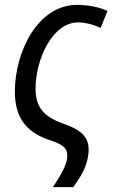

<svg xmlns="http://www.w3.org/2000/svg" viewBox="-20 -566 469 788"><path d="M197 202H281C309 161 334 126 342 72C352 2 321 -30 239 -59C157 -88 126 -128 126 -202C126 -324 196 -474 300 -474C333 -474 370 -463 393 -451L421 -521C389 -537 339 -546 297 -546C133 -546 42 -351 41 -193C40 -77 94 -19 190 11C249 31 260 49 255 86C250 118 229 154 197 202Z"/></svg>

Font: Noto Sans SemiCondensed
Style: Italic
Weight: 400
Width: 4
Italic angle: -12°
Designer: Monotype Design Team
Foundry: Monotype Imaging Inc.
Version: Version 2.013